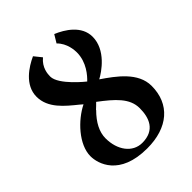

<svg xmlns="http://www.w3.org/2000/svg" viewBox="-194 -765 881 881"><g transform="rotate(-45 246.5 -324.5)"><path d="M326 -528C326 -464 284 -418 265 -400C265 -400 161 -482 161 -536C161 -552 163 -592 200 -622L171 -658C125 -637 51 -591 51 -515C51 -441 112 -393 165 -350C170 -346 174 -342 179 -338C110 -304 33 -223 33 -147C33 -99 64 12 243 12C378 12 460 -59 460 -177C460 -264 377 -323 311 -368C343 -385 428 -442 428 -528C428 -599 360 -641 312 -661L289 -623C324 -589 326 -541 326 -528ZM245 -22C182 -22 140 -80 140 -156C140 -197 161 -238 202 -279H201C209 -286 220 -297 228 -305C298 -252 349 -208 349 -143C349 -82 328 -22 245 -22Z"/></g></svg>

Font: Libertinus Serif Semibold
Style: Regular
Weight: 600
Designer: Philipp H. Poll, Khaled Hosny
Foundry: Caleb Maclennan
Version: Version 7.050;RELEASE